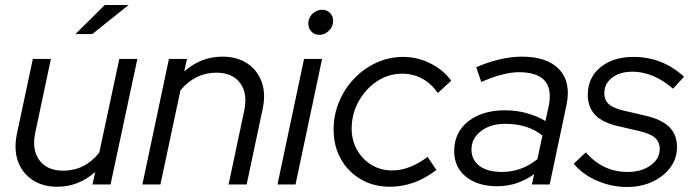

<svg xmlns="http://www.w3.org/2000/svg" viewBox="-20 -736 2760 766"><path d="M209 9Q150 9 109 -18.5Q68 -46 51.5 -93Q35 -140 47 -200L111 -501H183L121 -208Q106 -139 137 -97Q168 -55 232 -55Q318 -55 376 -127L456 -501H528L421 0H349L360 -50Q293 9 209 9ZM281 -600 398 -716H493L348 -600Z M548 0 654 -501H726L715 -451Q782 -510 867 -510Q926 -510 966.5 -483Q1007 -456 1024 -409Q1041 -362 1028 -302L964 0H892L954 -293Q969 -362 938.5 -404Q908 -446 843 -446Q759 -446 700 -376L620 0Z M1087 0 1193 -501H1265L1159 0ZM1254 -597Q1235 -597 1222.5 -610Q1210 -623 1210 -642Q1210 -657 1217.5 -669.5Q1225 -682 1238 -689.5Q1251 -697 1265 -697Q1284 -697 1296.5 -684.5Q1309 -672 1309 -653Q1309 -638 1301.5 -625.5Q1294 -613 1281.5 -605Q1269 -597 1254 -597Z M1535 9Q1471 9 1420 -20.5Q1369 -50 1340 -101.5Q1311 -153 1311 -219Q1311 -278 1333 -330.5Q1355 -383 1393.5 -423Q1432 -463 1482 -486Q1532 -509 1589 -509Q1645 -509 1697 -483Q1749 -457 1780 -414L1727 -365Q1672 -442 1584 -442Q1530 -442 1484.5 -412Q1439 -382 1411 -332Q1383 -282 1383 -222Q1383 -176 1404.5 -138Q1426 -100 1462.5 -78Q1499 -56 1544 -56Q1580 -56 1615.5 -70Q1651 -84 1686 -110L1721 -58Q1635 9 1535 9Z M1963 7Q1886 7 1839 -31Q1792 -69 1792 -133Q1792 -207 1847.5 -251.5Q1903 -296 1996 -296Q2040 -296 2081.5 -284.5Q2123 -273 2156 -253L2169 -312Q2197 -448 2050 -448Q1990 -448 1900 -409L1880 -468Q1932 -490 1977 -500Q2022 -510 2062 -510Q2164 -510 2211.5 -458.5Q2259 -407 2240 -317L2173 0H2102L2111 -41Q2077 -17 2040.5 -5Q2004 7 1963 7ZM1982 -50Q2061 -50 2124 -101L2144 -195Q2087 -242 1995 -242Q1937 -242 1899 -213Q1861 -184 1861 -140Q1861 -98 1893 -74Q1925 -50 1982 -50Z M2481 10Q2420 10 2362 -15Q2304 -40 2269 -83L2317 -128Q2386 -50 2483 -50Q2539 -50 2575.5 -76Q2612 -102 2612 -142Q2612 -170 2593 -186.5Q2574 -203 2531 -213L2449 -232Q2385 -246 2355 -277Q2325 -308 2325 -358Q2325 -426 2375.5 -467.5Q2426 -509 2508 -509Q2564 -509 2614.5 -489.5Q2665 -470 2709 -430L2665 -382Q2628 -415 2586.5 -432.5Q2545 -450 2504 -450Q2453 -450 2422 -426Q2391 -402 2391 -364Q2391 -336 2409.5 -320Q2428 -304 2471 -294L2553 -275Q2619 -260 2650 -229.5Q2681 -199 2681 -149Q2681 -104 2654.5 -68Q2628 -32 2583 -11Q2538 10 2481 10Z"/></svg>

Font: Red Hat Display VF
Style: Italic
Weight: 300
Italic angle: -12°
Designer: Pentagram, MCKL
Foundry: Pentagram, MCKL
Version: Version 1.010